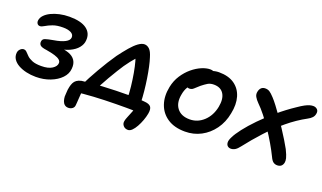

<svg xmlns="http://www.w3.org/2000/svg" viewBox="-68 -914 2460 1466"><g transform="rotate(20 1161.5 -181.0)"><path d="M212 9Q171 9 134 0.5Q97 -8 68.5 -24Q40 -40 25 -63Q10 -86 13 -115Q15 -133 28 -145.5Q41 -158 55 -158Q70 -158 80.5 -146.5Q91 -135 106.5 -120Q122 -105 149 -94Q176 -83 222 -83Q280 -83 311 -103.5Q342 -124 343 -150Q344 -165 330.5 -176.5Q317 -188 289.5 -196.5Q262 -205 219 -212Q179 -217 167 -229Q155 -241 158 -260Q160 -279 180 -286Q200 -293 246 -301Q302 -310 334.5 -327Q367 -344 368 -368Q369 -392 345 -404.5Q321 -417 281 -417Q231 -417 198 -404.5Q165 -392 144 -379Q123 -366 110 -366Q95 -366 87.5 -377Q80 -388 82 -403Q85 -426 103.5 -445.5Q122 -465 151.5 -479.5Q181 -494 219 -502.5Q257 -511 299 -511Q393 -511 439 -477Q485 -443 479 -383Q477 -352 454 -323.5Q431 -295 388.5 -275.5Q346 -256 284 -250V-266Q343 -265 381 -251.5Q419 -238 436.5 -211Q454 -184 450 -144Q447 -101 414 -66.5Q381 -32 328 -11.5Q275 9 212 9Z M568 -62Q579 -86 598 -121.5Q617 -157 640.5 -198Q664 -239 689 -279Q714 -319 737 -352Q772 -399 802.5 -434.5Q833 -470 860 -489.5Q887 -509 909 -509Q931 -509 949.5 -491.5Q968 -474 981 -429Q990 -402 999 -360.5Q1008 -319 1015.5 -270.5Q1023 -222 1028 -172.5Q1033 -123 1034 -80L927 -68Q927 -116 921 -170.5Q915 -225 906 -275.5Q897 -326 886.5 -363.5Q876 -401 867 -415L915 -418Q884 -388 849.5 -344.5Q815 -301 782 -246Q759 -208 738 -172.5Q717 -137 700.5 -105Q684 -73 671 -45ZM1012 149Q987 149 973 132Q959 115 964 93Q966 80 976 56.5Q986 33 997 4.5Q1008 -24 1014 -52L1065 -1Q1050 -2 1021 -4Q992 -6 946 -6Q904 -6 858.5 -5.5Q813 -5 767.5 -3.5Q722 -2 679.5 0.5Q637 3 599.5 6.5Q562 10 533 15L586 -30Q583 -17 581.5 2.5Q580 22 578.5 43Q577 64 576 81Q575 98 574 106Q573 125 559 135.5Q545 146 526 146Q508 146 496 136Q484 126 478.5 109.5Q473 93 472 74Q473 62 473.5 47Q474 32 475.5 17.5Q477 3 480 -7Q484 -25 491.5 -40.5Q499 -56 513.5 -66.5Q528 -77 551 -82Q577 -86 620 -90Q663 -94 716.5 -97Q770 -100 826.5 -101.5Q883 -103 935 -103Q952 -103 973 -102.5Q994 -102 1017.5 -101Q1041 -100 1063 -97Q1097 -94 1110 -77Q1123 -60 1116 -21Q1111 6 1100 36Q1089 66 1074.5 92Q1060 118 1044 133.5Q1028 149 1012 149Z M1425 12Q1339 12 1283 -25Q1227 -62 1205 -125.5Q1183 -189 1199 -268Q1210 -322 1238 -365Q1266 -408 1302.5 -438.5Q1339 -469 1377 -485Q1415 -501 1446 -501Q1459 -501 1469.5 -497Q1480 -493 1486 -485Q1492 -477 1489 -463Q1483 -437 1469 -417Q1455 -397 1420 -384Q1388 -370 1364.5 -351Q1341 -332 1326 -307Q1311 -282 1305 -249Q1290 -176 1323.5 -132Q1357 -88 1427 -88Q1491 -88 1540 -133.5Q1589 -179 1604 -254Q1617 -322 1592.5 -361.5Q1568 -401 1512 -401Q1483 -401 1463 -389Q1443 -377 1418 -357Q1400 -342 1389 -331Q1378 -320 1368.5 -314Q1359 -308 1345 -308Q1329 -308 1319 -320.5Q1309 -333 1315 -360Q1319 -384 1339.5 -409.5Q1360 -435 1389 -456Q1418 -477 1451 -490Q1484 -503 1516 -503Q1594 -503 1642.5 -469Q1691 -435 1708.5 -375.5Q1726 -316 1710 -240Q1696 -164 1654.5 -107Q1613 -50 1554 -19Q1495 12 1425 12Z M1799 15Q1783 15 1772.5 5.5Q1762 -4 1761 -22Q1760 -40 1774 -67Q1789 -99 1825 -145.5Q1861 -192 1913 -245.5Q1965 -299 2028.5 -353Q2092 -407 2161 -453Q2194 -476 2216 -487.5Q2238 -499 2253 -503Q2268 -507 2281 -507Q2300 -507 2313.5 -494.5Q2327 -482 2322 -458Q2319 -440 2306.5 -426.5Q2294 -413 2273 -402Q2195 -360 2123.5 -300.5Q2052 -241 1988 -171Q1924 -101 1868 -29Q1850 -5 1833.5 5Q1817 15 1799 15ZM2175 13Q2157 13 2143 3Q2129 -7 2116 -36Q2095 -79 2066.5 -128Q2038 -177 2006 -224.5Q1974 -272 1941 -313.5Q1908 -355 1878 -384Q1858 -404 1847.5 -423Q1837 -442 1842 -464Q1846 -484 1858 -496Q1870 -508 1891 -508Q1911 -508 1926 -498.5Q1941 -489 1965 -463Q1982 -445 2006 -413.5Q2030 -382 2057 -343.5Q2084 -305 2110.5 -264.5Q2137 -224 2159 -188Q2181 -152 2195 -126Q2216 -83 2221 -61.5Q2226 -40 2223 -26Q2219 -7 2207 3Q2195 13 2175 13Z"/></g></svg>

Font: Shantell Sans Medium
Style: Italic
Weight: 500
Italic angle: -11°
Designer: Stephen Nixon, Anya Danilova, Shantell Martin
Foundry: Arrow Type
Version: Version 1.011;[c5ecc13dd]